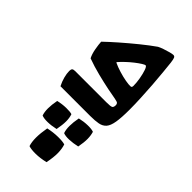

<svg xmlns="http://www.w3.org/2000/svg" viewBox="-296 -665 1118 1118"><g transform="rotate(45 263.0 -106.5)"><path d="M434 -552Q437 -522 441.5 -478.5Q446 -435 449.5 -384.5Q453 -334 455.5 -283Q458 -232 458 -188Q458 -122 451.5 -83.5Q445 -45 429.5 -27.5Q414 -10 387.5 -5Q361 0 322 0H77Q64 -25 57 -51.5Q50 -78 50 -99Q50 -112 55 -117.5Q60 -123 75 -123Q134 -123 203 -123Q272 -123 332 -123Q367 -123 375 -128Q383 -133 383 -150Q383 -158 378.5 -163.5Q374 -169 351 -173Q331 -176 286.5 -185Q242 -194 188.5 -207.5Q135 -221 86 -239Q74 -262 68 -295.5Q62 -329 61 -351Q92 -381 136.5 -420Q181 -459 228.5 -497.5Q276 -536 316 -564Q327 -570 347 -577Q367 -584 386 -589Q405 -594 413 -594Q423 -594 427 -585Q431 -576 434 -552ZM211 -327Q234 -316 265 -306.5Q296 -297 324 -292Q352 -287 366 -288Q376 -288 376 -302Q376 -328 370.5 -359.5Q365 -391 357 -414Q349 -437 341 -437Q336 -437 320 -427Q304 -417 283.5 -401Q263 -385 243.5 -366.5Q224 -348 210 -332Q207 -329 211 -327ZM332 224Q341 251 341.5 285.5Q342 320 332 370Q290 380 253.5 380.5Q217 381 196 374Q179 324 196 228Q237 219 275.5 218.5Q314 218 332 224ZM398 54Q405 76 405.5 104.5Q406 133 398 175Q362 183 332 184Q302 185 285 178Q270 136 285 57Q319 49 350.5 48.5Q382 48 398 54ZM237 70Q245 93 245 121.5Q245 150 237 192Q202 200 171.5 200.5Q141 201 124 194Q109 152 124 74Q158 66 190 65.5Q222 65 237 70Z"/></g></svg>

Font: Ruwudu SemiBold
Style: Regular
Weight: 600
Designer: Becca Hirsbrunner Spalinger
Foundry: SIL International
Version: Version 3.000